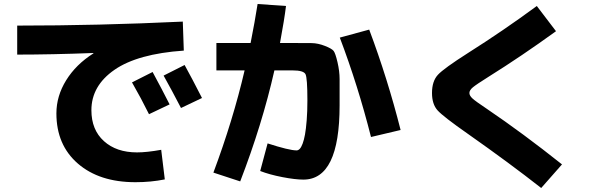

<svg xmlns="http://www.w3.org/2000/svg" viewBox="-20 -845 3040 960"><path d="M828 -323 725 -274Q686 -353 640 -433L743 -485Q789 -400 828 -323ZM990 -355 885 -305Q840 -392 798 -467L903 -520Q939 -455 990 -355ZM66 -717Q472 -717 894 -737L899 -592Q668 -576 552.5 -496Q437 -416 437 -294Q437 -196 499.5 -139.5Q562 -83 665 -83Q714 -83 786 -96L804 52Q735 66 657 66Q477 66 369.5 -27Q262 -120 262 -278Q262 -365 311 -444Q360 -523 447 -578V-580Q237 -572 66 -572Z M1281 10 1318 -128Q1426 -93 1463 -93Q1471 -93 1478.5 -100.5Q1486 -108 1493 -126.5Q1500 -145 1505 -172.5Q1510 -200 1513.5 -244Q1517 -288 1517 -343Q1517 -455 1507.5 -474Q1498 -493 1443 -493H1352Q1291 -223 1181 62L1047 18Q1145 -244 1203 -493H1062V-630H1233Q1254 -736 1268 -825L1410 -815Q1402 -749 1380 -630H1437Q1507 -630 1538.5 -629.5Q1570 -629 1604.5 -615.5Q1639 -602 1648 -590.5Q1657 -579 1667.5 -534Q1678 -489 1678 -449.5Q1678 -410 1678 -318Q1678 53 1497 53Q1456 53 1391.5 40.5Q1327 28 1281 10ZM1679 -657 1826 -697Q1918 -452 1983 -195L1835 -160Q1770 -417 1679 -657Z M2664 -815 2760 -689Q2589 -565 2421 -460Q2362 -423 2344.5 -408.5Q2327 -394 2327 -380Q2327 -367 2342 -353Q2357 -339 2414 -301Q2594 -179 2790 -23L2686 95Q2528 -29 2319 -176Q2196 -262 2168 -293Q2140 -324 2140 -380Q2140 -439 2169.5 -471Q2199 -503 2320 -580Q2497 -692 2664 -815Z"/></svg>

Font: Mplus 1p ExtraBold
Style: Regular
Weight: 800
Version: Version 1.061